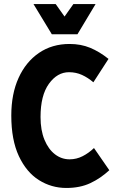

<svg xmlns="http://www.w3.org/2000/svg" viewBox="-20 -920 590 952"><path d="M36 -347Q36 -454 72 -533.5Q108 -613 173 -657.5Q238 -702 325 -702Q381 -702 427 -683Q473 -664 518 -628L443 -512Q416 -535 386.5 -548.5Q357 -562 322 -562Q264 -562 222.5 -504.5Q181 -447 181 -340Q181 -274 200.5 -227Q220 -180 252.5 -155Q285 -130 325 -130Q359 -130 389.5 -145.5Q420 -161 446 -186L522 -76Q479 -36 428 -12Q377 12 309 12Q235 12 173 -27Q111 -66 73.5 -146Q36 -226 36 -347ZM454 -900 364 -750H237L146 -900H256L300 -838L344 -900Z"/></svg>

Font: Radio Canada Condensed
Style: Bold
Weight: 700
Width: 3
Designer: Charles Daoud, Etienne Aubert Bonn, Alexandre Saumier Demers, Jacques Le Bailly
Foundry: Radio-Canada
Version: Version 2.104; ttfautohint (v1.8.4.7-5d5b);gftools[0.9.28.de